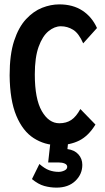

<svg xmlns="http://www.w3.org/2000/svg" viewBox="-20 -652 478 877"><path d="M244 11Q184 11 134 -21Q84 -53 54.5 -123.5Q25 -194 24 -308Q24 -403 44.5 -465.5Q65 -528 99 -564.5Q133 -601 172.5 -616.5Q212 -632 251 -632Q313 -632 356.5 -603.5Q400 -575 423 -524L360 -454Q340 -500 314 -516Q288 -532 258 -532Q229 -532 201.5 -509.5Q174 -487 156.5 -438.5Q139 -390 139 -312Q139 -200 171 -144.5Q203 -89 251 -89Q283 -89 305.5 -104Q328 -119 347 -154L416 -83Q384 -31 342 -10Q300 11 244 11ZM238 205Q210 205 182.5 197.5Q155 190 126 166L160 97Q184 118 204.5 125.5Q225 133 248 133Q261 133 274 127Q287 121 287 110Q287 100 275.5 95Q264 90 247 90H200L210 0H291L288 29Q320 33 338 53Q356 73 356 101Q356 144 324 174.5Q292 205 238 205Z"/></svg>

Font: Inconsolata SemiCondensed ExtraBold
Style: Regular
Weight: 800
Width: 4
Monospace: yes
Designer: Raph Levien, Cyreal, Brenton Simpson
Foundry: Raph Levien, Cyreal, Google
Version: Version 3.100; ttfautohint (v1.8.4.7-5d5b)